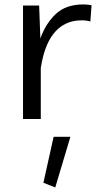

<svg xmlns="http://www.w3.org/2000/svg" viewBox="-20 -530 447 855"><path d="M173.3 283.7 226.1 304.7 293.5 79.1H218.8ZM82.5 0H161.6V-230.5L162.1 -230C180.7 -348.6 231.9 -439.5 343.8 -439.5C359.9 -439.5 373 -437.5 382.3 -434.1L387.7 -506.8C376.5 -508.8 364.3 -510.3 352.1 -510.3C299.8 -510.3 258.3 -496.1 228 -467.3C197.8 -438.5 174.8 -401.9 159.7 -358.4L154.3 -505.4H82.5Z"/></svg>

Font: Estedad Regular
Style: Regular
Weight: 400
Designer: Amin Abedi
Version: Version 7.3